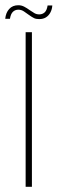

<svg xmlns="http://www.w3.org/2000/svg" viewBox="-20 -714 220 734"><path d="M78 0V-591H102V0ZM130 -641Q118 -641 110.5 -644.5Q103 -648 89 -658Q82 -663 72 -670Q62 -677 50 -677Q38 -677 29.5 -669Q21 -661 18 -642H0Q2 -665 15 -679.5Q28 -694 50 -694Q62 -694 72.5 -688.5Q83 -683 94 -675Q104 -668 112 -663.5Q120 -659 130 -659Q142 -659 150.5 -666.5Q159 -674 162 -693H180Q179 -678 172.5 -666Q166 -654 155.5 -647.5Q145 -641 130 -641Z"/></svg>

Font: Alumni Sans SC Thin
Style: Regular
Weight: 100
Designer: Robert E. Leuschke
Foundry: Robert E. Leuschke
Version: Version 1.018